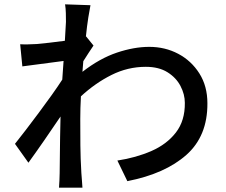

<svg xmlns="http://www.w3.org/2000/svg" viewBox="-20 -821 1040 885"><path d="M284 -720Q284 -740 283.5 -760.5Q283 -781 280 -801L397 -797Q393 -778 387 -740Q381 -702 376 -653H377L411 -611Q402 -598 389 -578Q376 -558 364 -539L360 -490Q440 -552 519 -578.5Q598 -605 668 -605Q741 -605 801.5 -573Q862 -541 899 -482.5Q936 -424 936 -345Q937 -194 839 -107Q741 -20 567 14L521 -81Q607 -94 678 -125Q749 -156 791 -210.5Q833 -265 832 -347Q832 -386 812 -424.5Q792 -463 752 -488Q712 -513 652 -513Q569 -513 494 -475.5Q419 -438 353 -377Q350 -322 350 -273Q350 -208 350.5 -150Q351 -92 355 -24Q356 -11 357.5 8.5Q359 28 360 44H252Q253 30 254 10Q255 -10 255 -22Q256 -69 256 -107.5Q256 -146 257 -187.5Q258 -229 259 -284Q224 -232 183.5 -173.5Q143 -115 111 -71L49 -158Q70 -184 99 -222Q128 -260 159 -301.5Q190 -343 218.5 -383Q247 -423 267 -454L273 -540L83 -515L73 -617Q92 -616 109 -616.5Q126 -617 148 -618Q171 -620 207 -624Q243 -628 279 -633Z"/></svg>

Font: Source Han Sans Medium
Style: Regular
Weight: 500
Designer: Ryoko NISHIZUKA Ë•øÂ°öÊ∂ºÂ≠ê (kana, bopomofo & ideographs); Paul D. Hunt (Latin, Greek & Cyrillic); Sandoll Communicatio
Foundry: Adobe
Version: Version 2.004;hotconv 1.0.118;makeotfexe 2.5.65603